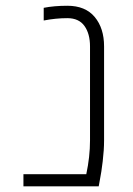

<svg xmlns="http://www.w3.org/2000/svg" viewBox="-20 -660 472 680"><path d="M218.8 -639.6Q282.2 -639.6 315.4 -599.9Q348.6 -560.1 348.6 -495.6V-162.6Q348.6 -129.4 343.8 -88.9Q338.9 -48.3 334 -24.4L329.6 0H63V-43H285.6Q298.8 -105 298.8 -162.6V-495.6Q298.8 -540.5 279.1 -568.1Q259.3 -595.7 218.5 -595.7Q177.7 -595.7 134.8 -587.4V-632.3Q171.4 -639.6 218.8 -639.6Z"/></svg>

Font: Open Sans Hebrew Light
Style: Regular
Weight: 300
Foundry: Ascender Corporation, Yanek Iontef
Version: Version 2.001;PS 002.001;hotconv 1.0.70;makeotf.lib2.5.58329